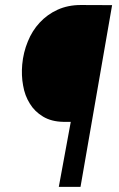

<svg xmlns="http://www.w3.org/2000/svg" viewBox="-20 -731 466 751"><path d="M256.8 -254.4 210 0H294.9L418.5 -710.9L295.9 -711.4C262.2 -711.4 231.9 -705.1 205.1 -692.9C178.2 -680.7 154.8 -663.6 135.3 -642.6C115.7 -621.6 100.1 -596.7 88.9 -568.8C77.1 -540.5 69.8 -510.3 66.9 -478.5C64.5 -450.7 65.4 -423.3 70.3 -397C74.7 -370.1 83.5 -346.7 96.7 -325.7C109.4 -304.7 126.5 -288.1 148.4 -274.9C170.4 -261.7 196.8 -254.9 228 -254.4Z"/></svg>

Font: Roboto Condensed
Style: Italic
Weight: 400
Designer: Google
Version: Version 1.000;PS 001.000;hotconv 1.0.88;makeotf.lib2.5.64775